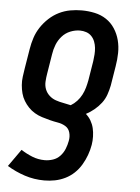

<svg xmlns="http://www.w3.org/2000/svg" viewBox="-53 -580 607 835"><g transform="rotate(5 250.0 -162.5)"><path d="M172 213Q127 213 86 199.5Q45 186 9 164L62 89Q85 104 111 114.5Q137 125 166 125Q184 125 202 119Q220 113 233 99Q246 85 253 67.5Q260 50 263 33Q267 14 262 -4Q257 -22 242 -31Q227 -40 209 -43Q191 -46 173.5 -50.5Q156 -55 138.5 -60.5Q121 -66 106 -75Q91 -84 79 -96.5Q67 -109 58 -124Q49 -139 44.5 -156Q40 -173 38.5 -191.5Q37 -210 39.5 -228.5Q42 -247 45 -266L59 -351Q63 -376 71 -400.5Q79 -425 93.5 -447Q108 -469 128 -487.5Q148 -506 171.5 -517.5Q195 -529 220 -533.5Q245 -538 270 -538Q299 -538 327 -532Q355 -526 377.5 -511Q400 -496 415 -473Q430 -450 437 -423Q444 -396 443.5 -367Q443 -338 438 -309L424 -223Q420 -203 413 -183Q406 -163 393 -146Q380 -129 363 -115Q346 -101 327 -91Q340 -80 349 -64.5Q358 -49 362 -32Q366 -15 366.5 4Q367 23 364 41Q360 64 352 86Q344 108 331.5 129Q319 150 301.5 166.5Q284 183 262.5 193.5Q241 204 218 208.5Q195 213 172 213ZM258 -123Q273 -132 285 -145Q297 -158 305 -173.5Q313 -189 317.5 -205Q322 -221 325 -237L339 -323Q341 -337 342 -352Q343 -367 341.5 -381Q340 -395 335 -408Q330 -421 320.5 -431Q311 -441 297.5 -445.5Q284 -450 270 -450Q249 -450 228 -441.5Q207 -433 192 -416Q177 -399 169 -378.5Q161 -358 158 -337L144 -251Q141 -234 140 -216Q139 -198 145 -182.5Q151 -167 163.5 -155.5Q176 -144 192 -138.5Q208 -133 225 -130Q242 -127 258 -123Z"/></g></svg>

Font: Iosevka Curly Slab SmBdObl
Style: Regular
Weight: 600
Italic angle: -9°
Monospace: yes
Designer: Belleve Invis
Foundry: Belleve Invis
Version: Version 11.0.0; ttfautohint (v1.8.3)